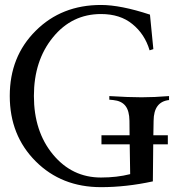

<svg xmlns="http://www.w3.org/2000/svg" viewBox="-20 -755 724 777"><path d="M390.6 -170.9V-207.5H504.4L503.9 -266.1Q503.4 -306.6 487.5 -326.7Q471.7 -346.7 438.5 -350.1L422.4 -351.6V-366.2Q500.5 -361.3 552.7 -361.3Q604 -361.3 664.1 -366.2V-350.1Q602.1 -343.3 601.6 -266.1L600.6 -207.5H659.2V-170.9H600.1L598.6 -21Q490.7 2.4 388.7 2.4Q229 2.4 124.5 -102.1Q19.5 -207 19.5 -366.7Q19.5 -526.4 124.5 -630.4Q229 -734.9 388.7 -734.9Q468.3 -734.9 586.9 -695.8Q594.7 -614.3 600.6 -556.2L585.4 -551.3Q565.9 -617.2 515.6 -657.7Q466.3 -698.2 388.7 -698.2Q271 -698.2 194.3 -604Q117.2 -509.8 117.2 -366.7Q117.2 -223.1 194.3 -129.9Q271.5 -36.6 388.7 -36.6Q453.1 -36.6 506.8 -50.3L504.9 -170.9Z"/></svg>

Font: Flanker
Style: Regular
Weight: 400
Designer: Flanker
Foundry: Flanker
Version: Version 2.027